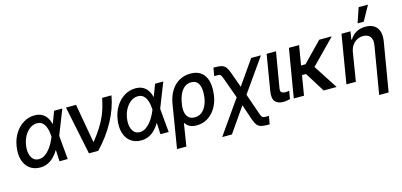

<svg xmlns="http://www.w3.org/2000/svg" viewBox="-80 -1331 4378 2089"><g transform="rotate(-15 2109.5 -286.5)"><path d="M213.9 11.7Q144.5 10.7 97.7 -26.6Q50.8 -64 32.2 -129.2Q13.7 -194.3 27.8 -279.3Q41 -359.9 80.3 -421.4Q119.6 -482.9 177 -517.8Q234.4 -552.7 300.8 -552.7Q350.6 -552.7 384.5 -533.9Q418.5 -515.1 439.2 -482.4Q460 -449.7 469.7 -407.2L507.8 -410.2L504.4 -271L528.8 0H436L421.9 -281.2Q420.4 -306.2 415.5 -336.9Q410.6 -367.7 398.4 -396.2Q386.2 -424.8 363.8 -443.6Q341.3 -462.4 304.7 -462.4Q263.2 -462.4 227.1 -437Q190.9 -411.6 165.3 -367.4Q139.6 -323.2 129.9 -265.6Q121.6 -212.4 130.4 -170.4Q139.2 -128.4 163.3 -104.2Q187.5 -80.1 225.1 -79.6Q262.2 -79.6 293.2 -99.9Q324.2 -120.1 348.9 -151.1Q373.5 -182.1 391.1 -215.3Q408.7 -248.5 418.9 -274.9L522 -545.9H614.3L506.3 -271.5L462.4 -133.3L429.7 -129.9Q404.8 -87.4 373 -55.4Q341.3 -23.4 302 -5.6Q262.7 12.2 213.9 11.7Z M768.1 0 655.3 -545.9H769L846.2 -109.4H852.1Q903.8 -175.3 939.2 -230.7Q974.6 -286.1 998 -336.7Q1021.5 -387.2 1036.4 -438Q1051.3 -488.8 1062.5 -545.9H1168Q1144 -406.7 1069.1 -267.1Q994.1 -127.4 872.6 0Z M1351.1 11.7Q1281.7 10.7 1234.9 -26.6Q1188 -64 1169.4 -129.2Q1150.9 -194.3 1165 -279.3Q1178.2 -359.9 1217.5 -421.4Q1256.8 -482.9 1314.2 -517.8Q1371.6 -552.7 1438 -552.7Q1487.8 -552.7 1521.7 -533.9Q1555.7 -515.1 1576.4 -482.4Q1597.2 -449.7 1606.9 -407.2L1645 -410.2L1641.6 -271L1666 0H1573.2L1559.1 -281.2Q1557.6 -306.2 1552.7 -336.9Q1547.9 -367.7 1535.6 -396.2Q1523.4 -424.8 1501 -443.6Q1478.5 -462.4 1441.9 -462.4Q1400.4 -462.4 1364.3 -437Q1328.1 -411.6 1302.5 -367.4Q1276.9 -323.2 1267.1 -265.6Q1258.8 -212.4 1267.6 -170.4Q1276.4 -128.4 1300.5 -104.2Q1324.7 -80.1 1362.3 -79.6Q1399.4 -79.6 1430.4 -99.9Q1461.4 -120.1 1486.1 -151.1Q1510.7 -182.1 1528.3 -215.3Q1545.9 -248.5 1556.2 -274.9L1659.2 -545.9H1751.5L1643.6 -271.5L1599.6 -133.3L1566.9 -129.9Q1542 -87.4 1510.3 -55.4Q1478.5 -23.4 1439.2 -5.6Q1399.9 12.2 1351.1 11.7Z M1705.6 203.1 1785.2 -283.2Q1800.3 -372.6 1839.4 -432.6Q1878.4 -492.7 1934.6 -522.7Q1990.7 -552.7 2057.1 -552.7Q2115.7 -552.7 2155.8 -531.2Q2195.8 -509.8 2218.5 -470.5Q2241.2 -431.2 2247.6 -377.2Q2253.9 -323.2 2244.6 -258.3L2243.7 -248.5Q2230.5 -172.4 2194.1 -114.3Q2157.7 -56.2 2103 -23.2Q2048.3 9.8 1980 9.8Q1922.4 9.8 1888.2 -15.1Q1854 -40 1837.2 -85.2Q1820.3 -130.4 1813 -191.4L1881.8 -246.1Q1877.4 -220.7 1878.9 -191.9Q1880.4 -163.1 1890.6 -137.7Q1900.9 -112.3 1923.1 -96.4Q1945.3 -80.6 1982.4 -80.6Q2027.3 -80.6 2058.8 -104.2Q2090.3 -127.9 2109.6 -166.3Q2128.9 -204.6 2136.2 -248.5L2138.2 -258.3Q2146 -314.9 2139.9 -360.4Q2133.8 -405.8 2110.1 -432.4Q2086.4 -459 2040.5 -459Q1996.1 -459 1964.4 -432.6Q1932.6 -406.2 1913.6 -365Q1894.5 -323.7 1887.2 -278.8L1811 203.1Z M2213.9 204.1 2522 -235.4H2566.4L2670.4 63.5Q2678.2 86.9 2685.5 97.4Q2692.9 107.9 2704.8 110.6Q2716.8 113.3 2739.3 113.3H2764.6L2749 204.1H2724.6Q2680.2 204.1 2652.8 196.5Q2625.5 189 2608.2 167.5Q2590.8 146 2576.7 105.5L2516.1 -73.2L2323.7 204.1ZM2494.1 -129.9 2395.5 -403.3Q2385.7 -430.2 2378.9 -441.9Q2372.1 -453.6 2361.1 -456.3Q2350.1 -459 2326.2 -459H2301.8L2317.4 -549.8H2341.8Q2385.7 -550.3 2412.4 -541.7Q2439 -533.2 2456.3 -510.7Q2473.6 -488.3 2488.3 -445.8L2550.8 -272.5L2741.7 -545.9H2851.6L2558.6 -129.9Z M2915.5 -545.9H3021L2953.6 -146.5Q2947.8 -110.4 2964.4 -99.6Q2981 -88.9 3005.4 -88.9Q3017.1 -88.9 3029.1 -90.8Q3041 -92.8 3048.3 -94.2L3033.7 -4.9Q3019 0 2999 3.4Q2979 6.8 2953.6 6.8Q2896 6.8 2866 -26.6Q2835.9 -60.1 2848.1 -140.6Z M3281.2 -545.9 3190.4 0H3075.2L3166.5 -545.9ZM3649.4 -545.9 3332.5 -222.7H3197.8L3197.3 -326.2H3294.4L3508.3 -545.9ZM3411.6 0 3267.1 -231.4 3361.8 -302.7 3558.1 0Z M3827.1 -323.7 3774.4 0H3668L3758.8 -545.9H3860.4L3845.7 -456.1H3853Q3878.4 -500.5 3923.3 -526.6Q3968.3 -552.7 4029.8 -552.7Q4085.4 -552.7 4123.3 -529.5Q4161.1 -506.3 4176.8 -460.4Q4192.4 -414.6 4181.6 -346.7L4088.9 204.1H3982.4L4072.8 -334Q4082.5 -393.1 4057.6 -426.8Q4032.7 -460.4 3978 -460.9Q3941.9 -460.9 3910.4 -444.6Q3878.9 -428.2 3857.2 -397.9Q3835.4 -367.7 3827.1 -323.7ZM3957.5 -609.9 4013.7 -776.9H4119.1L4026.4 -609.9Z"/></g></svg>

Font: Inter Tight Medium
Style: Italic
Weight: 500
Italic angle: -9.39999°
Designer: Rasmus Andersson
Foundry: rsms
Version: Version 3.004